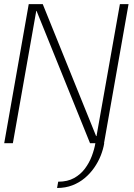

<svg xmlns="http://www.w3.org/2000/svg" viewBox="-30 -695 652 932"><path d="M247 217.5Q288 217.5 321.5 204.5Q355 191.5 381.2 169.5Q407.5 147.5 427 119.5Q446.5 91.5 458.8 60.8Q471 30 476 0H475L594 -675H552L438.5 -34.5H436.5L177.5 -675H109.5L-9.5 0H32.5L146 -642H147.5L407 0H433Q428 29.5 415.8 62.2Q403.5 95 382.5 123.2Q361.5 151.5 329.8 169.2Q298 187 252.5 187Z"/></svg>

Font: Anybody Thin ExtraLight
Style: Italic
Weight: 250
Italic angle: -10°
Version: Version 1.113;gftools[0.9.25]